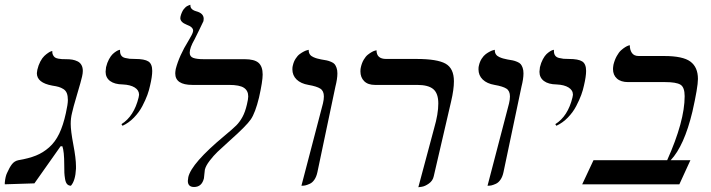

<svg xmlns="http://www.w3.org/2000/svg" viewBox="-59 -766 2955 798"><path d="M240.2 -295.9Q234.9 -274.9 234.9 -251Q234.9 -222.2 245.8 -164.8Q256.8 -107.4 256.8 -75.2V-64.9Q254.4 -15.1 235.8 5.9Q226.1 5.9 220 -0.7Q213.9 -7.3 211.4 -22.2Q209 -37.1 208.5 -48.1Q208 -59.1 208 -81.1Q208 -136.2 200.2 -158.2H192.9L84 -3.9L-39.1 0V-6.8Q-36.6 -33.2 -29.8 -46.9Q-19.5 -70.3 -9.3 -83.5Q1 -96.7 17.1 -100.1Q60.5 -107.4 90.3 -119.4Q120.1 -131.3 145.3 -153.6Q170.4 -175.8 187 -210.2Q203.6 -244.6 214.8 -295.9Q223.1 -333 223.1 -350.1Q223.1 -367.2 218.8 -378.4Q214.4 -389.6 204.6 -395.8Q194.8 -401.9 184.8 -404.8Q174.8 -407.7 158.2 -410.2Q94.2 -421.9 94.2 -461.9Q94.2 -466.3 96.2 -476.1Q100.6 -495.1 108.6 -510.3Q116.7 -525.4 125 -533.2Q133.3 -541 140.9 -546.1Q148.4 -551.3 153.3 -552.7L158.2 -554.2Q157.7 -544.4 161.1 -537.6Q164.6 -530.8 169.4 -527.3Q174.3 -523.9 183.6 -522.2Q192.9 -520.5 198.5 -520.3Q204.1 -520 214.8 -520Q230 -520 241.5 -518.1Q252.9 -516.1 263.4 -511Q273.9 -505.9 279.5 -495.8Q285.2 -485.8 285.2 -471.2Q285.2 -461.4 282.2 -448.2Q278.3 -430.2 261.2 -372.8Q244.1 -315.4 240.2 -295.9Z M450.2 -243.2 445.8 -250Q498 -282.7 517.1 -360.8Q519 -368.7 519 -372.1Q519 -391.1 501 -402.3Q482.9 -413.6 451.2 -415Q417 -415.5 398.4 -429.4Q379.9 -443.4 379.9 -467.8Q379.9 -473.1 381.8 -486.8Q386.2 -505.4 394 -519.8Q401.9 -534.2 409.4 -541.3Q417 -548.3 424.1 -552.7Q431.2 -557.1 435.5 -558.1L439.9 -559.1V-554.2Q439.9 -542.5 445.1 -535.2Q450.2 -527.8 461.2 -525.1Q472.2 -522.5 480 -521.7Q487.8 -521 502 -521Q541.5 -521 557.6 -510.7Q573.7 -500.5 573.7 -471.2Q573.7 -448.2 564.9 -411.1Q561 -392.1 553.5 -371.3Q545.9 -350.6 532.7 -325.2Q519.5 -299.8 498 -277.6Q476.6 -255.4 450.2 -243.2Z M749.5 -602.1Q729.5 -567.4 729.5 -546.9Q729.5 -530.8 744.1 -525.4Q758.8 -520 787.6 -520H957.5Q998.5 -520 1015.6 -504.9Q1032.7 -489.7 1032.7 -456.1Q1032.7 -428.2 1017.6 -360.8Q1002 -296.9 983.4 -269.8Q964.8 -242.7 896.5 -182.1Q861.3 -150.4 845 -134.8Q828.6 -119.1 812.5 -98.1Q796.4 -77.1 792.5 -61Q791 -52.7 790.3 -41.3Q789.6 -29.8 788.6 -24.9Q779.8 11.2 747.6 11.2Q721.7 11.2 721.7 -14.2Q721.7 -18.1 723.6 -29.8Q736.8 -87.4 873.5 -201.2Q908.2 -230 922.9 -244.6Q937.5 -259.3 948.7 -279.8Q960 -300.3 967.3 -332Q972.7 -354.5 972.7 -365.2Q972.7 -389.2 954.8 -401.1Q937 -413.1 892.6 -413.1H740.7Q669.4 -413.1 669.4 -460.9Q669.4 -467.3 671.4 -479Q685.5 -534.2 724.6 -597.2Q740.7 -624 742.7 -632.8Q743.7 -634.8 743.7 -638.2Q743.7 -653.8 717.3 -663.1Q690.4 -673.8 690.4 -690.9Q690.4 -691.9 690.9 -694.3Q691.4 -696.8 691.4 -698.2Q693.8 -707.5 697.3 -715.1Q700.7 -722.7 704.3 -727.3Q708 -731.9 711.9 -735.6Q715.8 -739.3 719.5 -741Q723.1 -742.7 725.8 -743.9Q728.5 -745.1 730.5 -745.6L732.4 -746.1Q730.5 -726.6 756.3 -719.2Q787.6 -710.9 787.6 -688Q787.6 -682.1 786.6 -678.2Q785.6 -675.8 769.3 -642.1Q752.9 -608.4 749.5 -602.1Z M1193.8 5.9 1283.2 -335.9Q1287.1 -352.1 1287.1 -365.2Q1287.1 -388.2 1272.2 -397.7Q1257.3 -407.2 1223.1 -413.1Q1191.4 -418.5 1173.8 -435.5Q1156.2 -452.6 1156.2 -478Q1156.2 -488.3 1158.2 -494.1Q1161.6 -509.8 1169.7 -522.2Q1177.7 -534.7 1186.8 -541.3Q1195.8 -547.9 1204.3 -552.2Q1212.9 -556.6 1218.8 -557.6L1224.1 -559.1V-556.2Q1224.1 -546.9 1229 -539.8Q1233.9 -532.7 1243.4 -528.6Q1252.9 -524.4 1259 -522.9Q1265.1 -521.5 1275.9 -519Q1291 -516.6 1299.1 -514.9Q1307.1 -513.2 1317.1 -509Q1327.1 -504.9 1331.8 -499.3Q1336.4 -493.7 1339.8 -484.1Q1343.3 -474.6 1343.3 -460.9Q1343.3 -438.5 1335 -405.8L1260.3 -50.8Q1256.3 -31.7 1247.8 -19.3Q1239.3 -6.8 1228.3 -2Q1217.3 2.9 1210.7 4.4Q1204.1 5.9 1197.3 5.9Z M1679.7 12.2 1745.6 -233.9Q1762.7 -292.5 1762.7 -335.9Q1762.7 -377.9 1741.9 -395.5Q1721.2 -413.1 1674.8 -413.1H1499.5Q1470.2 -413.1 1454.6 -428.7Q1439 -444.3 1439 -469.2Q1439 -480 1440.9 -486.8Q1444.8 -504.4 1452.9 -518.1Q1460.9 -531.7 1470 -538.8Q1479 -545.9 1487.1 -550.3Q1495.1 -554.7 1500.5 -555.7L1505.9 -557.1Q1505.9 -521 1545.9 -521H1671.9Q1757.8 -521 1792.7 -501.5Q1827.6 -481.9 1827.6 -428.2Q1827.6 -394 1815.9 -344.2L1743.7 -33.2Q1739.7 -14.6 1723.6 -3.2Q1707.5 8.3 1693.8 10.3Z M1967.3 5.9 2056.6 -335.9Q2060.5 -352.1 2060.5 -365.2Q2060.5 -388.2 2045.7 -397.7Q2030.8 -407.2 1996.6 -413.1Q1964.8 -418.5 1947.3 -435.5Q1929.7 -452.6 1929.7 -478Q1929.7 -488.3 1931.6 -494.1Q1935.1 -509.8 1943.1 -522.2Q1951.2 -534.7 1960.2 -541.3Q1969.2 -547.9 1977.8 -552.2Q1986.3 -556.6 1992.2 -557.6L1997.6 -559.1V-556.2Q1997.6 -546.9 2002.4 -539.8Q2007.3 -532.7 2016.8 -528.6Q2026.4 -524.4 2032.5 -522.9Q2038.6 -521.5 2049.3 -519Q2064.5 -516.6 2072.5 -514.9Q2080.6 -513.2 2090.6 -509Q2100.6 -504.9 2105.2 -499.3Q2109.9 -493.7 2113.3 -484.1Q2116.7 -474.6 2116.7 -460.9Q2116.7 -438.5 2108.4 -405.8L2033.7 -50.8Q2029.8 -31.7 2021.2 -19.3Q2012.7 -6.8 2001.7 -2Q1990.7 2.9 1984.1 4.4Q1977.5 5.9 1970.7 5.9Z M2253.4 -243.2 2249 -250Q2301.3 -282.7 2320.3 -360.8Q2322.3 -368.7 2322.3 -372.1Q2322.3 -391.1 2304.2 -402.3Q2286.1 -413.6 2254.4 -415Q2220.2 -415.5 2201.7 -429.4Q2183.1 -443.4 2183.1 -467.8Q2183.1 -473.1 2185.1 -486.8Q2189.5 -505.4 2197.3 -519.8Q2205.1 -534.2 2212.6 -541.3Q2220.2 -548.3 2227.3 -552.7Q2234.4 -557.1 2238.8 -558.1L2243.2 -559.1V-554.2Q2243.2 -542.5 2248.3 -535.2Q2253.4 -527.8 2264.4 -525.1Q2275.4 -522.5 2283.2 -521.7Q2291 -521 2305.2 -521Q2344.7 -521 2360.8 -510.7Q2377 -500.5 2377 -471.2Q2377 -448.2 2368.2 -411.1Q2364.3 -392.1 2356.7 -371.3Q2349.1 -350.6 2335.9 -325.2Q2322.8 -299.8 2301.3 -277.6Q2279.8 -255.4 2253.4 -243.2Z M2701.7 -533.2Q2779.3 -533.2 2810.5 -510Q2841.8 -486.8 2841.8 -438Q2841.8 -403.8 2818.8 -301.8Q2784.7 -159.7 2728.5 -100.1H2810.5L2764.6 0H2360.8L2407.7 -100.1H2713.9Q2786.6 -262.2 2786.6 -366.2Q2786.6 -403.8 2768.8 -414.3Q2751 -424.8 2705.6 -424.8H2551.8Q2521.5 -424.8 2505.1 -439.5Q2488.8 -454.1 2488.8 -479Q2488.8 -485.4 2490.7 -497.1Q2495.6 -517.1 2504.4 -533Q2513.2 -548.8 2522.2 -556.9Q2531.2 -564.9 2539.6 -570.1Q2547.9 -575.2 2553.2 -576.7L2558.6 -578.1Q2558.6 -558.6 2567.4 -545.9Q2576.2 -533.2 2595.7 -533.2Z"/></svg>

Font: Common Serif
Style: Bold Italic
Weight: 700
Italic angle: -12°
Designer: Philipp H. Poll, Khaled Hosny
Foundry: Stefan Peev, Context Ltd.
Version: Version 1.026